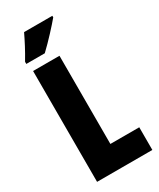

<svg xmlns="http://www.w3.org/2000/svg" viewBox="-230 -999 889 1071"><g transform="rotate(-30 214.0 -463.5)"><path d="M306 -917V-927H124C103 -883 78 -834 46 -781V-767H165C215 -814 278 -883 306 -917ZM59 0H415V-146H229V-714H59Z"/></g></svg>

Font: Noto Sans Devanagari ExtraCondensed Black
Style: Regular
Weight: 900
Width: 2
Designer: Jelle Bosma - Monotype Design Team
Foundry: Monotype Imaging Inc.
Version: Version 2.004